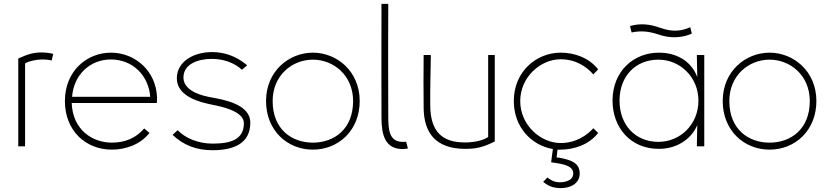

<svg xmlns="http://www.w3.org/2000/svg" viewBox="-20 -753 4260 988"><path d="M246 -442 254 -476C232 -481 212 -483 192 -483C149 -483 119 -472 74 -452V0H109V-427C130 -439 168 -447 197 -447C212 -447 228 -446 246 -442Z M749 -69 722 -92C681 -44 625 -19 556 -19C455 -19 354 -85 349 -223H787C788 -231 788 -244 788 -253C783 -387 676 -482 551 -482C426 -482 314 -387 314 -233C314 -82 419 17 556 17C624 17 702 -8 749 -69ZM351 -255C359 -365 440 -447 551 -447C662 -447 745 -365 753 -255Z M1073 20C1184 20 1268 -15 1268 -122C1268 -197 1183 -230 1093 -247L1056 -254C983 -268 924 -300 924 -354C924 -424 999 -450 1071 -450C1130 -450 1188 -429 1225 -394L1252 -417C1191 -468 1130 -485 1070 -485C979 -485 890 -438 890 -350C890 -275 966 -237 1054 -218L1092 -210C1160 -196 1235 -169 1235 -119C1235 -34 1166 -14 1074 -14C1003 -14 936 -40 894 -83L868 -59C925 -5 992 20 1073 20Z M1590 -446C1697 -446 1797 -365 1797 -233C1797 -87 1698 -19 1590 -19C1482 -19 1383 -87 1383 -233C1383 -365 1483 -446 1590 -446ZM1349 -233C1349 -82 1458 17 1590 17C1722 17 1831 -82 1831 -233C1831 -387 1713 -482 1590 -482C1467 -482 1349 -387 1349 -233Z M2052 14C2059 14 2066 13 2079 11L2070 -24C2066 -23 2057 -23 2053 -23C1981 -23 1978 -87 1978 -159C1977 -390 1977 -542 1978 -733H1943C1942 -603 1943 -245 1943 -148C1943 -58 1962 14 2052 14Z M2492 -470V-48C2469 -32 2425 -20 2372 -20C2258 -20 2195 -73 2194 -210C2193 -295 2196 -385 2197 -470H2160C2159 -375 2159 -294 2160 -199C2161 -72 2219 13 2375 13C2435 13 2469 3 2526 -25V-470Z M3058 -69 3033 -93C3001 -57 2944 -17 2865 -17C2763 -17 2657 -108 2657 -233C2657 -356 2761 -448 2865 -448C2946 -448 3001 -407 3033 -370L3058 -396C3010 -457 2935 -482 2865 -482C2742 -482 2624 -387 2624 -233C2624 -98 2715 -5 2825 14L2816 82L2848 87C2901 95 2930 110 2930 139C2930 179 2882 185 2861 185C2837 185 2815 176 2797 160L2775 183C2799 202 2823 215 2866 215C2922 215 2963 187 2963 140C2963 108 2949 85 2908 71C2890 65 2866 59 2844 57L2849 17H2865C2933 17 3011 -8 3058 -69Z M3368 -23C3251 -23 3168 -108 3168 -235C3168 -362 3251 -446 3368 -446C3480 -446 3574 -356 3574 -235C3574 -112 3480 -23 3368 -23ZM3132 -235C3132 -97 3224 13 3370 13C3479 13 3546 -53 3568 -110L3566 -8V0H3604V-470H3566V-458L3568 -356C3545 -421 3481 -482 3370 -482C3242 -482 3132 -388 3132 -235ZM3222 -619 3230 -586C3279 -596 3320 -592 3370 -575C3428 -555 3489 -557 3540 -580L3532 -613C3481 -590 3434 -590 3380 -609C3319 -631 3271 -633 3222 -619Z M3940 -446C4047 -446 4147 -365 4147 -233C4147 -87 4048 -19 3940 -19C3832 -19 3733 -87 3733 -233C3733 -365 3833 -446 3940 -446ZM3699 -233C3699 -82 3808 17 3940 17C4072 17 4181 -82 4181 -233C4181 -387 4063 -482 3940 -482C3817 -482 3699 -387 3699 -233Z"/></svg>

Font: Kreadon Extra Light
Style: Regular
Weight: 200
Designer: kohakuno
Foundry: StudioGnu
Version: Version 1.000;Glyphs 3.1.2 (3151)